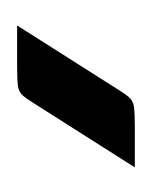

<svg xmlns="http://www.w3.org/2000/svg" viewBox="4 -906 181 230"><g transform="rotate(90 95.0 -790.5)"><path d="M180 -861 107 -746Q99 -733 94.5 -727.5Q90 -722 82.5 -721Q75 -720 59 -720H10L83 -835Q91 -848 95.5 -853.5Q100 -859 107.5 -860Q115 -861 131 -861Z"/></g></svg>

Font: Badeen Display
Style: Regular
Weight: 400
Version: Version 1.000; ttfautohint (v1.8.4.7-5d5b)